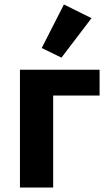

<svg xmlns="http://www.w3.org/2000/svg" viewBox="-20 -836 484 856"><path d="M69 0V-525H424V-410H217V0ZM388 -755 254 -579 166 -622 265 -816Z"/></svg>

Font: IBM Plex Sans
Style: Regular
Weight: 400
Designer: Mike Abbink, Paul van der Laan, Pieter van Rosmalen
Foundry: Bold Monday
Version: Version 3.201